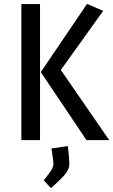

<svg xmlns="http://www.w3.org/2000/svg" viewBox="-20 -721 582 988"><path d="M329 31Q337 95 337 121Q337 147 318.5 171.5Q300 196 242 247L205 207Q239 165 247 149.5Q255 134 255 122Q255 110 245 43ZM186 -700V0H90V-700ZM428 -701 511 -665 293 -361 542 0H425L190 -350Z"/></svg>

Font: Magra
Style: Regular
Weight: 400
Designer: Viviana Monsalve
Foundry: Viviana Monsalve
Version: Version 1.001